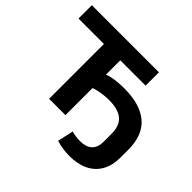

<svg xmlns="http://www.w3.org/2000/svg" viewBox="-197 -959 1404 1404"><g transform="rotate(45 505.0 -257.0)"><path d="M679 191Q640 191 604 185.5Q568 180 541 170L568 47Q589 53 612.5 56Q636 59 658 59Q716 59 748.5 29.5Q781 0 781 -60V-140Q781 -226 734.5 -265Q688 -304 593 -304Q568 -304 542 -301Q516 -298 491.5 -293Q467 -288 446 -280V0H277V-567H14V-705H708V-567H446V-419Q465 -427 492 -432.5Q519 -438 551 -440.5Q583 -443 614 -443Q777 -443 863.5 -369.5Q950 -296 950 -146V-65Q950 17 917 74.5Q884 132 823.5 161.5Q763 191 679 191Z"/></g></svg>

Font: Nunito Sans 10pt SemiExpanded ExtraBold
Style: Regular
Weight: 800
Width: 6
Designer: Vernon Adams
Foundry: Vernon Adams
Version: Version 3.101;gftools[0.9.27]